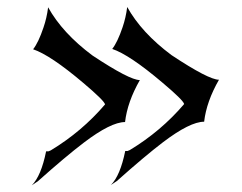

<svg xmlns="http://www.w3.org/2000/svg" viewBox="-20 -623 711 563"><path d="M390.1 -388.2Q353.5 -324.2 346.7 -265.1Q305.2 -265.1 225.6 -204.6Q172.4 -164.1 90.8 -91.3L73.2 -79.6Q100.6 -106.9 115.2 -179.2H122.1L128.9 -182.1Q220.2 -237.3 288.1 -316.9Q285.6 -328.1 223.6 -380.4Q127.9 -461.4 77.1 -478.5Q92.8 -498.5 107.4 -542Q117.2 -570.3 121.1 -601.6Q163.1 -525.9 251 -460.4Q359.9 -388.2 390.1 -388.2ZM622.1 -389.2Q585.4 -325.2 578.6 -266.1Q537.1 -266.1 457.5 -205.6Q404.3 -165 322.8 -92.3L305.2 -80.6Q332.5 -107.9 347.2 -180.2H354L360.8 -183.1Q452.1 -238.3 520 -317.9Q517.6 -329.1 455.6 -381.3Q359.9 -462.4 309.1 -479.5Q324.7 -499.5 339.4 -543Q349.1 -571.3 353 -602.5Q395 -526.9 482.9 -461.4Q591.8 -389.2 622.1 -389.2Z"/></svg>

Font: MedievalSharp
Style: Regular
Weight: 500
Version: Version 1.0